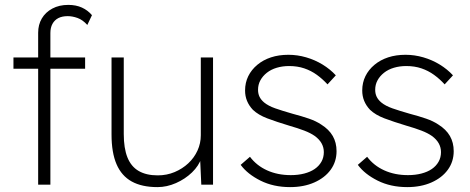

<svg xmlns="http://www.w3.org/2000/svg" viewBox="-20 -755 1922 785"><path d="M136 -621Q136 -654 151 -679.5Q166 -705 194 -720Q222 -735 259 -735Q291 -735 315 -724Q339 -713 356 -693L337 -653Q318 -674 297 -681.5Q276 -689 257 -689Q234 -689 218.5 -681Q203 -673 194.5 -657.5Q186 -642 186 -620V0H168Q158 0 150.5 0Q143 0 136 0ZM35 -474V-520H328V-474Z M436 -205V-520H486V-207Q486 -149 501 -111.5Q516 -74 547 -56Q578 -38 625 -38Q662 -38 694 -51.5Q726 -65 750 -87.5Q774 -110 787.5 -139.5Q801 -169 801 -202V-520H851V0H803L798 -110H804Q793 -77 765 -50Q737 -23 699.5 -6.5Q662 10 624 10Q560 10 518.5 -13Q477 -36 456.5 -83.5Q436 -131 436 -205Z M964 -81 1002 -114Q1029 -78 1072 -58.5Q1115 -39 1169 -39Q1199 -39 1224 -45.5Q1249 -52 1266.5 -64Q1284 -76 1294 -93.5Q1304 -111 1304 -133Q1304 -172 1267 -199Q1250 -211 1224 -221Q1198 -231 1163 -241Q1110 -257 1073 -271Q1036 -285 1014 -306Q998 -323 990 -342.5Q982 -362 982 -385Q982 -417 995 -443.5Q1008 -470 1032 -490Q1056 -510 1088 -520.5Q1120 -531 1159 -531Q1196 -531 1232 -520.5Q1268 -510 1299 -491Q1330 -472 1353 -447L1319 -410Q1299 -432 1275.5 -449Q1252 -466 1224 -475.5Q1196 -485 1162 -485Q1135 -485 1111.5 -478Q1088 -471 1071 -457.5Q1054 -444 1044.5 -426.5Q1035 -409 1035 -388Q1035 -372 1041 -359.5Q1047 -347 1060 -336Q1077 -322 1105.5 -312Q1134 -302 1176 -290Q1214 -280 1243 -270Q1272 -260 1293 -246Q1325 -226 1340.5 -199Q1356 -172 1356 -137Q1356 -94 1332 -61Q1308 -28 1265 -9Q1222 10 1166 10Q1098 10 1045 -16.5Q992 -43 964 -81Z M1443 -81 1481 -114Q1508 -78 1551 -58.5Q1594 -39 1648 -39Q1678 -39 1703 -45.5Q1728 -52 1745.5 -64Q1763 -76 1773 -93.5Q1783 -111 1783 -133Q1783 -172 1746 -199Q1729 -211 1703 -221Q1677 -231 1642 -241Q1589 -257 1552 -271Q1515 -285 1493 -306Q1477 -323 1469 -342.5Q1461 -362 1461 -385Q1461 -417 1474 -443.5Q1487 -470 1511 -490Q1535 -510 1567 -520.5Q1599 -531 1638 -531Q1675 -531 1711 -520.5Q1747 -510 1778 -491Q1809 -472 1832 -447L1798 -410Q1778 -432 1754.5 -449Q1731 -466 1703 -475.5Q1675 -485 1641 -485Q1614 -485 1590.5 -478Q1567 -471 1550 -457.5Q1533 -444 1523.5 -426.5Q1514 -409 1514 -388Q1514 -372 1520 -359.5Q1526 -347 1539 -336Q1556 -322 1584.5 -312Q1613 -302 1655 -290Q1693 -280 1722 -270Q1751 -260 1772 -246Q1804 -226 1819.5 -199Q1835 -172 1835 -137Q1835 -94 1811 -61Q1787 -28 1744 -9Q1701 10 1645 10Q1577 10 1524 -16.5Q1471 -43 1443 -81Z"/></svg>

Font: Mach ExtraLight
Style: Regular
Weight: 250
Version: Version 1.002